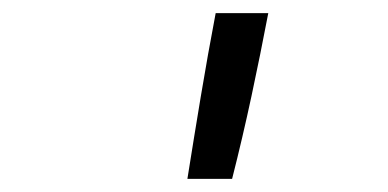

<svg xmlns="http://www.w3.org/2000/svg" viewBox="-20 -723 590 292"><path d="M265 -451Q275 -514 285.5 -577Q296 -640 308 -703H388Q376 -640 362.5 -577Q349 -514 333 -451Z"/></svg>

Font: Lode
Style: Italic
Weight: 400
Italic angle: -11°
Monospace: yes
Designer: Belleve Invis
Foundry: Belleve Invis
Version: Version 29.2.0; ttfautohint (v1.8.3)